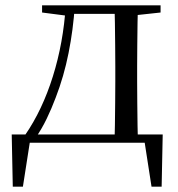

<svg xmlns="http://www.w3.org/2000/svg" viewBox="-20 -536 670 721"><path d="M546 0H71L95 -21L66 165H28L24 -31H591L587 165H549L520 -22ZM410 0Q411 -24 411.5 -65Q412 -106 412.5 -150Q413 -194 413 -229V-288Q413 -322 412.5 -366Q412 -410 411.5 -451Q411 -492 410 -516H498Q497 -492 496.5 -451Q496 -410 495.5 -366Q495 -322 495 -288V-229Q495 -194 495.5 -150Q496 -106 496.5 -65Q497 -24 498 0ZM138 -489V-516H240V-477H231ZM455 -477V-516H583V-489L472 -477ZM75 -30Q139 -123 178.5 -249Q218 -375 227 -516H261Q255 -425 237.5 -337Q220 -249 189 -169Q174 -129 155.5 -90.5Q137 -52 114 -19V-7ZM240 -484V-516H457V-484Z"/></svg>

Font: Noto Serif JP
Style: Regular
Weight: 400
Designer: Ryoko NISHIZUKA  (kana & ideographs); Frank Grießhammer (Latin, Greek & Cyrillic); Wenlong ZHANG  (bopomofo); Sandoll Co
Foundry: Adobe
Version: Version 2.003-H1;hotconv 1.1.1;makeotfexe 2.6.0